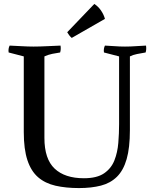

<svg xmlns="http://www.w3.org/2000/svg" viewBox="-20 -937 785 977"><path d="M641 -275Q641 -185 624.5 -127.5Q608 -70 575 -37.5Q542 -5 493.5 7.5Q445 20 382 20Q315 20 262.5 8Q210 -4 174 -35Q138 -66 119.5 -122Q101 -178 101 -265V-650L24 -670Q21 -689 29 -705Q56 -704 89.5 -702Q123 -700 151 -700Q180 -700 220 -702Q260 -704 288 -705Q291 -686 286 -670Q266 -667 246 -663Q226 -659 206 -650V-235Q206 -128 258 -79Q310 -30 407 -30Q473 -30 509.5 -55Q546 -80 562 -120.5Q578 -161 582 -209.5Q586 -258 586 -305V-650L509 -670Q506 -689 514 -705Q541 -704 564.5 -702Q588 -700 616 -700Q645 -700 670 -702Q695 -704 723 -705Q726 -686 721 -670Q697 -666 677 -662Q657 -658 641 -650ZM345 -744Q336 -752 331.5 -758.5Q327 -765 322 -773L460 -917Q480 -904 494 -883.5Q508 -863 514 -841Z"/></svg>

Font: Alike
Style: Regular
Weight: 400
Designer: Sveta Sebyakina
Foundry: Cyreal (www.cyreal.org)
Version: Version 1.301; ttfautohint (v1.8.4.7-5d5b)